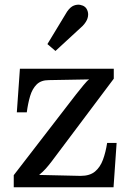

<svg xmlns="http://www.w3.org/2000/svg" viewBox="-20 -790 552 810"><path d="M38 0V-51L301 -392Q317 -412 332.5 -431Q348 -450 356 -455L186 -452Q153 -452 134.5 -433.5Q116 -415 107 -384.5Q98 -354 93 -316H51L64 -500H460V-458L198 -109Q185 -92 173.5 -79Q162 -66 145 -52L320 -48Q359 -48 381 -66.5Q403 -85 414.5 -116.5Q426 -148 432 -187H472L459 0ZM214 -575 180 -604 263 -741Q277 -761 291.5 -766.5Q306 -772 318.5 -769.5Q331 -767 338 -761Q346 -755 350 -742Q354 -729 349.5 -713.5Q345 -698 329 -681Z"/></svg>

Font: Lora Medium
Style: Regular
Weight: 500
Designer: Olga Karpushina, Alexei Vanyashin (Cyrillic)
Foundry: Cyreal
Version: Version 3.004